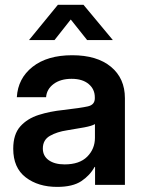

<svg xmlns="http://www.w3.org/2000/svg" viewBox="-20 -750 581 779"><path d="M211.9 8.3Q134.8 8.3 84.2 -30.5Q33.7 -69.3 33.7 -146.5Q33.7 -205.1 62.3 -237.1Q90.8 -269 137 -283.7Q183.1 -298.3 236.3 -303.7Q308.1 -312 336.4 -318.4Q364.7 -324.7 364.7 -351.1V-355Q364.7 -388.2 339.6 -409.2Q314.5 -430.2 270.5 -430.2Q225.6 -430.2 197.5 -409.2Q169.4 -388.2 167 -355.5H48.3Q52.7 -432.1 112.3 -479Q171.9 -525.9 272.9 -525.9Q373.5 -525.9 430.2 -479Q486.8 -432.1 486.8 -351.6V0H365.7V-72.8H363.8Q345.2 -38.6 310.1 -15.1Q274.9 8.3 211.9 8.3ZM242.2 -83Q302.7 -83 334 -114.5Q365.2 -146 365.2 -190.9V-246.6Q354 -239.3 321.8 -233.2Q289.6 -227.1 251.5 -221.2Q211.9 -215.3 182.9 -199Q153.8 -182.6 153.8 -147.5Q153.8 -117.2 177.7 -100.1Q201.7 -83 242.2 -83ZM201.2 -587.4H98.1V-587.9L214.8 -730.5H318.8L437.5 -587.9V-587.4H333.5L267.1 -670.9Z"/></svg>

Font: Inter Display SemiBold
Style: Regular
Weight: 600
Designer: Rasmus Andersson
Foundry: rsms
Version: Version 4.001;git-9221beed3